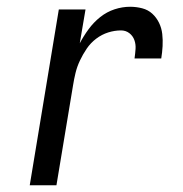

<svg xmlns="http://www.w3.org/2000/svg" viewBox="-20 -548 540 568"><path d="M68 0 154 -520H233L216 -420Q227 -441 242 -461.5Q257 -482 276.5 -497.5Q296 -513 319 -520.5Q342 -528 365 -528Q383 -528 400.5 -523.5Q418 -519 430.5 -507.5Q443 -496 450.5 -480.5Q458 -465 460 -447.5Q462 -430 461 -411.5Q460 -393 457 -375H378Q380 -389 381 -403Q382 -417 377.5 -429.5Q373 -442 362.5 -450Q352 -458 338 -458Q319 -458 300 -452Q281 -446 264.5 -433.5Q248 -421 236.5 -404Q225 -387 216.5 -369Q208 -351 203.5 -332.5Q199 -314 196 -295L147 0Z"/></svg>

Font: Iosevka Term Oblique
Style: Regular
Weight: 400
Italic angle: -9°
Monospace: yes
Designer: Belleve Invis
Foundry: Belleve Invis
Version: Version 31.4.0